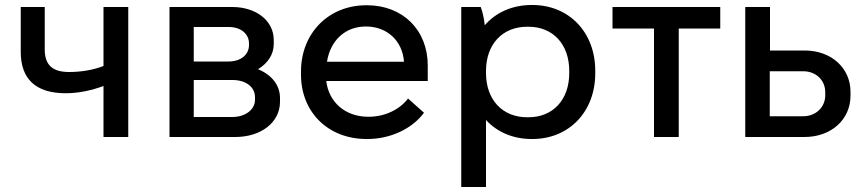

<svg xmlns="http://www.w3.org/2000/svg" viewBox="-20 -548 3454 768"><path d="M394 0H493V-520H394V-284C353 -268 304 -260 256 -260C189 -260 159 -289 159 -350V-520H63V-340C63 -234 121 -175 243 -175C293 -175 345 -186 394 -204Z M658 0H921C1025 0 1100 -59 1100 -141V-156C1100 -207 1067 -249 1012 -271C1051 -295 1075 -330 1075 -372V-388C1075 -465 1005 -520 909 -520H658ZM755 -302V-440H895C943 -440 976 -413 976 -374V-368C976 -329 943 -302 894 -302ZM755 -80V-228H910C964 -228 1000 -200 1000 -159V-149C1000 -110 962 -80 909 -80Z M1446 8H1450C1539 8 1627 -31 1676 -97L1612 -154C1582 -113 1523 -81 1455 -81H1453C1360 -81 1295 -140 1285 -224H1691V-286C1691 -428 1591 -527 1448 -527H1445C1295 -527 1184 -416 1184 -262V-249C1184 -100 1292 8 1446 8ZM1288 -301C1301 -386 1361 -442 1443 -442H1444C1529 -442 1590 -384 1596 -301Z M1825 200H1924V-68C1968 -20 2032 8 2106 8H2110C2255 8 2361 -100 2361 -255V-265C2361 -420 2255 -528 2110 -528H2106C2029 -528 1963 -498 1919 -447C1917 -470 1910 -502 1903 -520H1825ZM2088 -79C1990 -79 1924 -149 1924 -256V-264C1924 -371 1990 -441 2088 -441H2094C2192 -441 2257 -371 2257 -264V-256C2257 -149 2192 -79 2094 -79Z M2596 0H2695V-434H2861V-520H2430V-434H2596Z M2961 0H3198C3305 0 3382 -70 3382 -165V-181C3382 -276 3305 -346 3199 -346H3060V-520H2961ZM3059 -83V-263H3193C3243 -263 3281 -228 3281 -179V-167C3281 -119 3243 -83 3193 -83Z"/></svg>

Font: Fixel Display Medium
Style: Regular
Weight: 500
Designer: AlfaBravo + MacPaw
Foundry: Kyrylo Tkachov, Marchela Mozhyna, Serhii Makarenko, Maria Weinstein, Zakhar Kryvoshyya
Version: Version 1.211